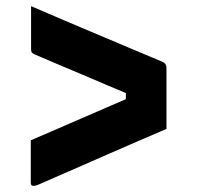

<svg xmlns="http://www.w3.org/2000/svg" viewBox="-20 -614 640 624"><path d="M521 -195Q479 -177 429 -155.5Q379 -134 329 -112Q279 -90 234.5 -70.5Q190 -51 157.5 -37Q125 -23 112 -17Q101 -12 96.5 -11Q92 -10 89 -10Q87 -10 85 -10.5Q83 -11 82 -12.5Q81 -14 80.5 -16Q80 -18 80 -20Q80 -54 80 -88.5Q80 -123 80 -158Q122 -176 163.5 -194Q205 -212 246.5 -230Q288 -248 329.5 -266Q371 -284 413 -302L389 -264V-338L407 -304Q368 -320 328.5 -337Q289 -354 250 -370.5Q211 -387 171.5 -403.5Q132 -420 93 -437Q85 -441 83 -444Q81 -447 81 -455Q81 -489 81 -524Q81 -559 81 -594Q134 -571 187 -548.5Q240 -526 293.5 -503.5Q347 -481 400 -458.5Q453 -436 506 -414Q511 -412 514.5 -409Q518 -406 519.5 -402Q521 -398 521 -393Q521 -343 521 -293.5Q521 -244 521 -195Z"/></svg>

Font: Recursive Monospace ExtraBold
Style: Regular
Weight: 800
Version: Version 1.047